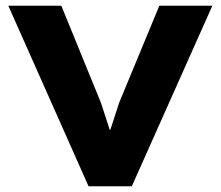

<svg xmlns="http://www.w3.org/2000/svg" viewBox="-20 -650 770 670"><path d="M536 -630H721L440 0H289L9 -630H194L332 -292L363 -197H365L396 -292Z"/></svg>

Font: Sinkin Sans 700 Bold
Style: Bold
Weight: 700
Designer: Keith Bates
Foundry: K-Type
Version: Sinkin Sans (version 1.0)  by Keith Bates   •   © 2014   www